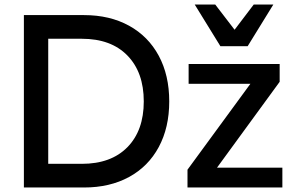

<svg xmlns="http://www.w3.org/2000/svg" viewBox="-20 -832 1312 852"><path d="M86 -765H353Q467 -765 552.5 -718Q638 -671 684.5 -584.5Q731 -498 731 -382Q731 -266 684.5 -179.5Q638 -93 552.5 -46.5Q467 0 353 0H86ZM343 -105Q473 -105 545.5 -179Q618 -253 618 -382Q618 -511 545.5 -585.5Q473 -660 343 -660H194V-105ZM812 -79 1091 -460H817V-548H1221V-469L943 -88H1233V0H812ZM844 -812H935L1021 -700L1106 -812H1193L1079 -627H958Z"/></svg>

Font: Application Medium
Style: Regular
Weight: 500
Designer: Wei Huang
Foundry: Wei Huang
Version: Version 0.012